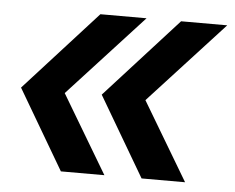

<svg xmlns="http://www.w3.org/2000/svg" viewBox="-41 -568 704 576"><g transform="rotate(5 310.5 -280.0)"><path d="M405 -40 264 -280 482 -520H621L396 -275L536 -40ZM162 -40 21 -280 239 -520H378L153 -275L293 -40Z"/></g></svg>

Font: JetBrains Mono NL
Style: Bold Italic
Weight: 700
Italic angle: -9°
Designer: Philipp Nurullin, Konstantin Bulenkov
Foundry: JetBrains
Version: Version 2.304; ttfautohint (v1.8.4.7-5d5b)